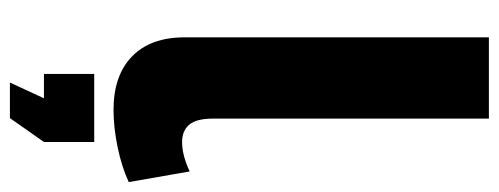

<svg xmlns="http://www.w3.org/2000/svg" viewBox="-322 -448 983 378"><g transform="rotate(90 169.0 -258.5)"><path d="M53 -730H213V-187Q213 -154 225 -140Q237 -126 259 -126Q274 -126 289.5 -130.5Q305 -135 317 -141L338 -21Q308 -7 269 1Q230 9 196 9Q128 9 90.5 -27.5Q53 -64 53 -131ZM142 213 173 146H125V47H259V146L212 213Z"/></g></svg>

Font: Raleway Thin ExtraBold
Style: Regular
Weight: 800
Version: Version 4.026